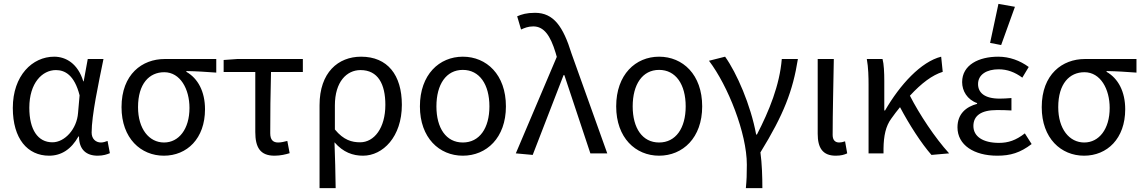

<svg xmlns="http://www.w3.org/2000/svg" viewBox="-20 -790 5886 989"><path d="M233 12C296 12 347 -21 384 -87H387C387 -19 425 12 483 12C512 12 532 5 546 -1L534 -64C524 -60 511 -56 500 -56C474 -56 452 -74 452 -107C452 -196 487 -358 513 -486H432L411 -371H409C381 -463 319 -498 259 -498C147 -498 46 -401 46 -234C46 -75 122 12 233 12ZM250 -57C175 -57 131 -122 131 -235C131 -363 198 -429 268 -429C313 -429 363 -405 390 -299L382 -208C376 -126 314 -57 250 -57Z M824 12C943 12 1036 -76 1036 -227C1036 -318 1000 -386 940 -420V-424C995 -423 1039 -420 1094 -416V-486H828C713 -486 606 -408 606 -238C606 -77 706 12 824 12ZM825 -56C748 -56 691 -126 691 -238C691 -359 749 -418 826 -418C909 -418 956 -331 956 -234C956 -125 901 -56 825 -56Z M1394 12C1425 12 1453 5 1472 -1L1460 -64C1444 -60 1428 -56 1413 -56C1386 -56 1372 -70 1372 -104C1372 -202 1373 -310 1376 -419H1540V-486H1202L1132 -481V-419H1295V-110C1295 -31 1320 12 1394 12Z M1626 179H1709C1708 93 1706 30 1703 -57C1748 -5 1798 12 1850 12C1952 12 2050 -85 2050 -250C2050 -404 1976 -498 1840 -498C1722 -498 1626 -417 1626 -248ZM1835 -57C1793 -57 1750 -68 1705 -123V-247C1705 -369 1766 -429 1837 -429C1927 -429 1965 -357 1965 -250C1965 -130 1907 -57 1835 -57Z M2364 12C2486 12 2586 -80 2586 -242C2586 -406 2486 -498 2364 -498C2243 -498 2143 -406 2143 -242C2143 -80 2243 12 2364 12ZM2364 -56C2278 -56 2228 -130 2228 -242C2228 -355 2278 -430 2364 -430C2450 -430 2501 -355 2501 -242C2501 -130 2450 -56 2364 -56Z M2724 8 2883 -403H2887L3021 0H3108L2924 -514C2881 -653 2832 -724 2736 -724C2692 -724 2667 -716 2644 -706L2664 -638C2682 -646 2700 -654 2727 -654C2782 -654 2815 -607 2842 -518L2848 -497L2637 0Z M3375 12C3497 12 3597 -80 3597 -242C3597 -406 3497 -498 3375 -498C3254 -498 3154 -406 3154 -242C3154 -80 3254 12 3375 12ZM3375 -56C3289 -56 3239 -130 3239 -242C3239 -355 3289 -430 3375 -430C3461 -430 3512 -355 3512 -242C3512 -130 3461 -56 3375 -56Z M3822 179H3907C3907 123 3905 53 3897 -5C4017 -200 4064 -322 4090 -486H4007C3996 -351 3942 -219 3879 -97H3875C3847 -249 3775 -414 3715 -498L3632 -477C3730 -348 3827 -103 3827 58C3827 112 3826 135 3822 179Z M4285 12C4312 12 4329 7 4344 0L4333 -62C4321 -58 4312 -56 4303 -56C4282 -56 4269 -68 4269 -95C4269 -212 4273 -355 4275 -486H4192V-101C4192 -29 4217 12 4285 12Z M4778 8 4869 0C4796 -80 4716 -201 4667 -297C4727 -362 4782 -403 4836 -420L4828 -498C4724 -472 4616 -354 4539 -221H4535V-373C4535 -416 4533 -460 4526 -486H4445C4453 -443 4454 -391 4454 -353V0H4531V-25C4532 -89 4542 -140 4571 -179C4586 -200 4601 -220 4616 -238C4663 -149 4726 -51 4778 8Z M5117 12C5185 12 5235 -3 5294 -48L5259 -103C5213 -67 5173 -54 5126 -54C5043 -54 4994 -87 4994 -141C4994 -194 5034 -223 5114 -223C5138 -223 5161 -223 5190 -221V-285C5165 -283 5148 -282 5129 -282C5051 -282 5018 -313 5018 -357C5018 -407 5064 -433 5124 -433C5169 -433 5208 -418 5246 -390L5279 -445C5234 -478 5180 -498 5122 -498C5022 -498 4936 -456 4936 -367C4936 -322 4962 -277 5013 -259V-255C4957 -240 4912 -204 4912 -134C4912 -43 4997 12 5117 12ZM5080 -569 5137 -558 5208 -755 5123 -770Z M5564 12C5683 12 5776 -76 5776 -227C5776 -318 5740 -386 5680 -420V-424C5735 -423 5779 -420 5834 -416V-486H5568C5453 -486 5346 -408 5346 -238C5346 -77 5446 12 5564 12ZM5565 -56C5488 -56 5431 -126 5431 -238C5431 -359 5489 -418 5566 -418C5649 -418 5696 -331 5696 -234C5696 -125 5641 -56 5565 -56Z"/></svg>

Font: Giro Sans Regular
Style: Regular
Weight: 400
Designer: Paul D. Hunt
Foundry: Adobe Systems Incorporated
Version: Version 1.000;PS 1.0;hotconv 1.0.88;makeotf.lib2.5.647800